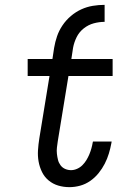

<svg xmlns="http://www.w3.org/2000/svg" viewBox="-20 -763 540 791"><path d="M203 -566Q207 -590 215 -613.5Q223 -637 237.5 -658.5Q252 -680 272 -697Q292 -714 315 -724.5Q338 -735 362.5 -739Q387 -743 411 -743V-673Q389 -673 366.5 -667Q344 -661 325 -646Q306 -631 295.5 -609.5Q285 -588 281 -566ZM266 8Q242 8 220 1.5Q198 -5 180.5 -19.5Q163 -34 153 -54.5Q143 -75 139 -97.5Q135 -120 136.5 -144Q138 -168 142 -193L184 -450H94V-520H196L203 -566H281L274 -520H444V-450H262L218 -181Q216 -168 214.5 -155Q213 -142 214.5 -129Q216 -116 219 -104Q222 -92 229.5 -82Q237 -72 248.5 -67Q260 -62 273 -62Q285 -62 297.5 -67.5Q310 -73 319.5 -82.5Q329 -92 336 -103.5Q343 -115 348 -127Q353 -139 356.5 -151.5Q360 -164 362 -176L363 -180H440L439 -174Q435 -152 428.5 -130.5Q422 -109 411.5 -88.5Q401 -68 386 -49.5Q371 -31 351.5 -17.5Q332 -4 310 2Q288 8 266 8Z"/></svg>

Font: Iosevka Oblique
Style: Regular
Weight: 400
Italic angle: -9°
Monospace: yes
Designer: Belleve Invis
Foundry: Belleve Invis
Version: Version 32.5.0; ttfautohint (v1.8.4)